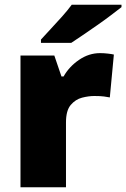

<svg xmlns="http://www.w3.org/2000/svg" viewBox="-20 -786 530 806"><path d="M66 0V-553H208L238 -465H247Q270 -506 311.5 -534.5Q353 -563 400 -563Q416 -563 433 -561Q450 -559 458 -557L441 -377Q431 -379 416.5 -381Q402 -383 376 -383Q352 -383 324.5 -376Q297 -369 277 -345.5Q257 -322 257 -272V0ZM490 -756Q472 -742 445 -721.5Q418 -701 387 -679.5Q356 -658 327.5 -638.5Q299 -619 279 -606H152V-620Q169 -639 193 -664.5Q217 -690 241 -717Q265 -744 281 -766H490Z"/></svg>

Font: Noto Sans Symbols Black
Style: Regular
Weight: 900
Version: Version 2.002